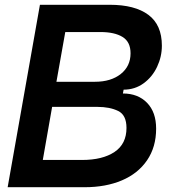

<svg xmlns="http://www.w3.org/2000/svg" viewBox="-20 -783 744 803"><path d="M12 0 147 -763H439Q544 -763 600.5 -721Q657 -679 657 -592Q657 -546 637 -503.5Q617 -461 580.5 -434.5Q544 -408 497 -408L494 -392Q557 -392 595 -353Q633 -314 633 -245Q633 -168 595 -112.5Q557 -57 489.5 -28.5Q422 0 334 0ZM377 -441Q444 -441 485 -473.5Q526 -506 526 -560Q526 -608 492.5 -628.5Q459 -649 400 -649H253L216 -441ZM323 -114Q409 -114 459 -147.5Q509 -181 509 -248Q509 -302 474 -319Q439 -336 387 -336H198L159 -114Z"/></svg>

Font: Open Sauce Sans SemiBold Italic
Style: Regular
Weight: 600
Italic angle: -10°
Designer: Alfredo Marco Pradil
Foundry: Creative Sauce Fz LLC
Version: Version 1.477